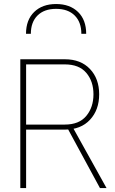

<svg xmlns="http://www.w3.org/2000/svg" viewBox="-20 -949 578 969"><path d="M111.3 -778.3H135.7Q135.7 -837.4 169.4 -870.8Q203.1 -904.3 263.2 -904.3Q323.2 -904.3 356.9 -870.8Q390.6 -837.4 390.6 -778.3H415Q415 -848.6 373.8 -888.7Q332.5 -928.7 263.2 -928.7Q193.8 -928.7 152.6 -888.7Q111.3 -848.6 111.3 -778.3ZM343.8 -312.5H314.9L484.4 0H517.6ZM111.8 0V-294.9H307.1Q388.2 -294.9 434.3 -344.7Q480.5 -394.5 480.5 -473.1Q480.5 -551.8 434.1 -600.8Q387.7 -649.9 307.1 -649.9H82.5V0ZM111.8 -624H307.1Q379.4 -624 415.5 -581.3Q451.7 -538.6 451.7 -473.1Q451.7 -407.7 415.5 -364Q379.4 -320.3 307.1 -320.3H111.8Z"/></svg>

Font: Estedad VF
Style: Regular
Weight: 100
Designer: Amin Abedi
Version: Version 7.3